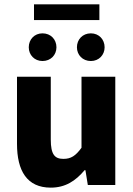

<svg xmlns="http://www.w3.org/2000/svg" viewBox="-20 -849 612 881"><path d="M213 12C280 12 327 -19 368 -68H372L383 0H509V-497H354V-171C327 -134 306 -120 271 -120C231 -120 213 -140 213 -209V-497H58V-189C58 -65 104 12 213 12ZM175 -569C213 -569 239 -597 239 -632C239 -668 213 -696 175 -696C138 -696 112 -668 112 -632C112 -597 138 -569 175 -569ZM136 -757H436V-829H136ZM397 -569C434 -569 460 -597 460 -632C460 -668 434 -696 397 -696C359 -696 333 -668 333 -632C333 -597 359 -569 397 -569Z"/></svg>

Font: DAIFUKU Sans
Style: Bold
Weight: 700
Designer: Original font ‘Source Han Sans JP’ : Paul D. Hunt
Foundry: Daifuku
Version: Version 1.000